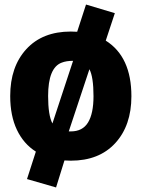

<svg xmlns="http://www.w3.org/2000/svg" viewBox="-20 -690 624 846"><path d="M227 136 99 99 138 -22Q84 -56 54.5 -118Q25 -180 25 -267Q25 -396 96 -473.5Q167 -551 292 -551L320 -550L359 -670L486 -632L446 -511Q559 -440 559 -266Q559 -137 488 -59.5Q417 18 292 18L264 17ZM211 -146 302 -422Q272 -422 252 -414Q192 -392 192 -267Q192 -182 211 -146ZM292 -111Q344 -111 368 -150.5Q392 -190 392 -266Q392 -351 374 -385L283 -111Z"/></svg>

Font: Trujillo ExtraBold
Style: Regular
Weight: 800
Designer: Fira Sans original fonts by bBox Type GmbH, Carrois Corporate GbR, & Edenspiekermann AG / Changes by Cristiano Sobral
Foundry: Fira Sans original fonts by bBox Type GmbH, Carrois Corporate GbR, & Edenspiekermann AG / Changes by Cristiano Sobral
Version: Version 4.301;July 28, 2020;FontCreator 13.0.0.2655 64-bit